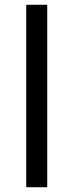

<svg xmlns="http://www.w3.org/2000/svg" viewBox="-20 -785 308 805"><path d="M90 -765H178V0H90Z"/></svg>

Font: Application
Style: Regular
Weight: 400
Designer: Wei Huang
Foundry: Wei Huang
Version: Version 0.012